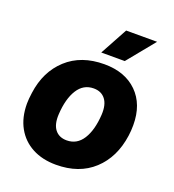

<svg xmlns="http://www.w3.org/2000/svg" viewBox="-137 -853 875 968"><g transform="rotate(20 300.5 -368.5)"><path d="M30 -230Q30 -254 35 -289Q51 -408 128.5 -479Q206 -550 330 -550Q441 -550 506 -486Q571 -422 571 -311Q571 -280 567 -253Q550 -132 473 -61Q396 10 272 10Q199 10 144.5 -19Q90 -48 60 -102Q30 -156 30 -230ZM403 -306Q406 -360 384 -388.5Q362 -417 321 -417Q266 -417 235 -368Q204 -319 199 -234Q196 -180 218 -152Q240 -124 281 -124Q336 -124 367 -173Q398 -222 403 -306ZM374 -747H540L420 -600H294Z"/></g></svg>

Font: Mona Sans ExtraBold
Style: Italic
Weight: 800
Italic angle: -11.7°
Designer: Deni Anggara
Foundry: GitHub
Version: Version 2.000